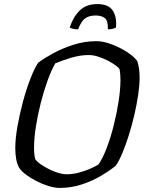

<svg xmlns="http://www.w3.org/2000/svg" viewBox="-20 -922 714 942"><path d="M273 0Q248 0 217.5 -9.5Q187 -19 158 -34Q129 -49 106.5 -66Q84 -83 74 -99Q64 -116 59.5 -141Q55 -166 55 -196Q55 -241 65.5 -301Q76 -361 92.5 -422.5Q109 -484 129 -535.5Q149 -587 167 -614Q196 -636 241 -660.5Q286 -685 340.5 -702.5Q395 -720 454 -720Q486 -720 526.5 -705Q567 -690 602 -667.5Q637 -645 653 -623Q659 -607 662 -586Q665 -565 665 -542Q665 -505 658 -457Q651 -409 639 -357.5Q627 -306 611.5 -257Q596 -208 579.5 -169Q563 -130 548 -109Q520 -86 477.5 -60.5Q435 -35 382.5 -17.5Q330 0 273 0ZM307 -67Q337 -67 368.5 -75.5Q400 -84 425.5 -95.5Q451 -107 463 -115Q484 -145 503.5 -196Q523 -247 538 -307Q553 -367 562 -425.5Q571 -484 571 -529Q571 -543 570 -556.5Q569 -570 567 -581Q565 -588 549 -600Q533 -612 510 -624Q487 -636 462 -644Q437 -652 415 -652Q374 -652 328.5 -638.5Q283 -625 251 -611Q232 -578 213.5 -527Q195 -476 180 -417Q165 -358 156 -300.5Q147 -243 147 -198Q147 -180 148.5 -166Q150 -152 153 -141Q162 -127 189.5 -109.5Q217 -92 249.5 -79.5Q282 -67 307 -67ZM363 -778Q348 -778 337 -781Q326 -784 322 -787Q339 -839 371 -870.5Q403 -902 458 -902Q512 -902 533 -870.5Q554 -839 549 -787Q545 -784 534 -781Q523 -778 509 -778Q511 -819 495 -832.5Q479 -846 449 -846Q418 -846 398.5 -832.5Q379 -819 363 -778Z"/></svg>

Font: Texturina
Style: Italic
Weight: 400
Italic angle: -11°
Designer: Guillermo Torres Carreño
Foundry: Omnibus-Type
Version: Version 1.002; ttfautohint (v1.8.3)